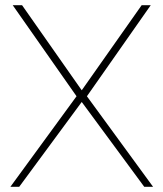

<svg xmlns="http://www.w3.org/2000/svg" viewBox="-20 -720 630 740"><path d="M20 0 275 -349 29 -700H65L295 -372L526 -700H561L315 -349L570 0H536L295 -327L54 0Z"/></svg>

Font: SUSE Thin
Style: Regular
Weight: 250
Designer: Rene Bieder
Foundry: SUSE
Version: Version 1.000